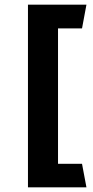

<svg xmlns="http://www.w3.org/2000/svg" viewBox="-20 -716 401 824"><path d="M100 88H351L332 -13H229V-594H332L351 -696H100Z"/></svg>

Font: Catamaran
Style: Bold
Weight: 700
Designer: Pria Ravichandran
Version: Version 2.000